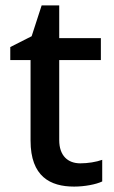

<svg xmlns="http://www.w3.org/2000/svg" viewBox="-20 -680 423 710"><path d="M277 -76C231 -76 199 -104 199 -162V-458H353V-539H199V-660H134L97 -546L18 -506V-458H93V-160C93 -27 166 10 254 10C293 10 335 2 358 -9V-89C336 -81 305 -76 277 -76Z"/></svg>

Font: Noto Sans Gunjala Gondi Medium
Style: Regular
Weight: 500
Designer: Ek Type
Foundry: Ek Type
Version: Version 1.004